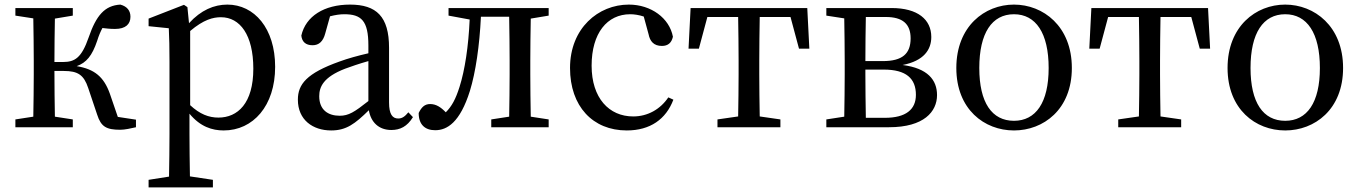

<svg xmlns="http://www.w3.org/2000/svg" viewBox="-20 -554 5917 836"><path d="M493 -45 458 -147C432 -219 392 -253 314 -266C356 -281 381 -311 403 -376C410 -399 418 -417 426 -432C444 -430 458 -428 481 -428C527 -428 548 -449 548 -481C548 -507 534 -526 504 -534C436 -530 399 -487 366 -391C335 -302 306 -284 254 -284H217C217 -344 218 -419 219 -473L297 -486V-519H47V-486L125 -474C126 -418 127 -342 127 -289V-230C127 -177 126 -101 125 -46L47 -34V0H297V-34L219 -46C218 -101 217 -179 217 -245H258C319 -245 345 -228 364 -171L403 -55C420 -2 443 11 504 11C523 11 551 5 572 0V-33Z M808 -419C867 -469 908 -479 942 -479C1025 -479 1083 -402 1083 -255C1083 -104 1015 -42 931 -42C889 -42 850 -57 808 -96ZM796 -523 781 -533 627 -473V-440L715 -431C717 -387 718 -348 718 -287V31C718 90 717 153 716 215L627 229V262H907V229L807 214C806 152 805 88 805 28V-59C852 -2 904 14 954 14C1082 14 1178 -93 1178 -263C1178 -431 1087 -534 970 -534C912 -534 855 -510 803 -453Z M1584 -114C1523 -66 1498 -50 1459 -50C1408 -50 1370 -76 1370 -135C1370 -175 1387 -218 1483 -255C1507 -264 1545 -277 1584 -288ZM1758 -65C1744 -48 1732 -38 1714 -38C1689 -38 1674 -56 1674 -108V-346C1674 -482 1619 -534 1504 -534C1391 -534 1311 -483 1292 -399C1295 -372 1311 -357 1341 -357C1369 -357 1387 -374 1396 -408L1417 -483C1440 -489 1460 -492 1479 -492C1553 -492 1584 -464 1584 -356V-322C1540 -312 1493 -299 1458 -286C1315 -235 1277 -187 1277 -120C1277 -32 1342 14 1422 14C1488 14 1526 -15 1586 -74C1595 -21 1630 12 1684 12C1722 12 1753 -3 1778 -44Z M2369 -486V-519H1933V-486L2025 -469C2020 -353 2004 -248 1981 -176C1964 -122 1947 -91 1921 -65C1900 -87 1879 -101 1853 -101C1829 -101 1815 -87 1803 -62C1803 -11 1831 13 1875 13C1927 13 1983 -21 2026 -158C2051 -239 2068 -355 2074 -481H2197C2198 -425 2199 -344 2199 -289V-230C2199 -177 2198 -101 2197 -46L2119 -34V0H2369V-34L2291 -46C2290 -101 2289 -177 2289 -230V-289C2289 -342 2290 -418 2291 -473Z M2890 -130C2855 -78 2800 -47 2737 -47C2632 -47 2556 -127 2556 -268C2556 -410 2624 -492 2724 -492C2741 -492 2762 -489 2783 -482L2804 -405C2810 -374 2827 -354 2862 -354C2888 -354 2904 -367 2910 -394C2895 -475 2815 -534 2718 -534C2585 -534 2462 -431 2462 -258C2462 -91 2561 14 2709 14C2811 14 2880 -35 2912 -120Z M3422 -480 3459 -342H3504L3495 -519H2987L2978 -342H3023L3060 -480H3194C3195 -424 3196 -344 3196 -289V-230C3196 -177 3195 -102 3194 -47L3104 -34V0H3378V-34L3288 -47C3287 -102 3286 -177 3286 -230V-289C3286 -344 3287 -424 3288 -480Z M3750 -41C3749 -97 3748 -176 3748 -230V-251H3828C3926 -251 3968 -212 3968 -141C3968 -77 3924 -41 3833 -41ZM3837 -480C3910 -480 3945 -450 3945 -387C3945 -320 3909 -288 3824 -288H3748C3748 -352 3749 -427 3750 -480ZM3578 -519V-486L3656 -474C3657 -418 3658 -342 3658 -289V-230C3658 -177 3657 -101 3656 -46L3578 -34V0H3851C4003 0 4060 -68 4060 -140C4060 -206 4019 -257 3910 -271C4003 -289 4035 -338 4035 -393C4035 -469 3976 -519 3862 -519Z M4395 14C4523 14 4647 -77 4647 -258C4647 -440 4522 -534 4395 -534C4267 -534 4144 -439 4144 -258C4144 -78 4266 14 4395 14ZM4395 -28C4299 -28 4244 -107 4244 -258C4244 -410 4299 -492 4395 -492C4490 -492 4546 -410 4546 -258C4546 -107 4490 -28 4395 -28Z M5167 -480 5204 -342H5249L5240 -519H4732L4723 -342H4768L4805 -480H4939C4940 -424 4941 -344 4941 -289V-230C4941 -177 4940 -102 4939 -47L4849 -34V0H5123V-34L5033 -47C5032 -102 5031 -177 5031 -230V-289C5031 -344 5032 -424 5033 -480Z M5576 14C5704 14 5828 -77 5828 -258C5828 -440 5703 -534 5576 -534C5448 -534 5325 -439 5325 -258C5325 -78 5447 14 5576 14ZM5576 -28C5480 -28 5425 -107 5425 -258C5425 -410 5480 -492 5576 -492C5671 -492 5727 -410 5727 -258C5727 -107 5671 -28 5576 -28Z"/></svg>

Font: Source Han Serif JP Medium
Style: Regular
Weight: 500
Designer: Ryoko NISHIZUKA 西塚涼子 (kana & ideographs); Frank Grießhammer (Latin, Greek & Cyrillic); Wenlong ZHANG 张文龙 (bopomofo); San
Foundry: Adobe Systems Incorporated
Version: Version 1.001;PS 1.001;hotconv 16.6.54;makeotf.lib2.5.65590